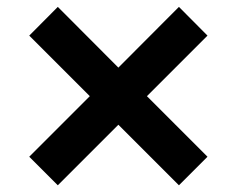

<svg xmlns="http://www.w3.org/2000/svg" viewBox="-20 -614 688 558"><path d="M148 -75.5 65 -158.5 241 -334.5 65 -510.5 148 -594 324 -417.5 500 -594 583 -510.5 407 -334.5 583 -158.5 500 -75.5 324 -251.5Z"/></svg>

Font: Geologica Roman ExtraBold
Style: Regular
Weight: 800
Designer: Sindre Bremnes, Frode Helland
Foundry: Monokrom Skriftforlag AS
Version: Version 1.010;gftools[0.9.28]